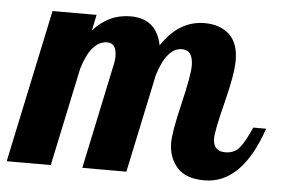

<svg xmlns="http://www.w3.org/2000/svg" viewBox="-63 -562 917 625"><g transform="rotate(5 395.0 -249.5)"><path d="M552 -362Q552 -413 516 -413Q466 -413 438 -321L370 0H226L299 -345Q302 -357 302 -370Q302 -414 272 -414Q219 -414 191 -321L123 0H-21L85 -500H229L218 -448Q268 -505 340 -505Q425 -505 442 -419Q498 -504 582 -504Q633 -504 663 -476Q693 -448 693 -391Q693 -347 669 -252.5Q645 -158 645 -133Q645 -91 685 -91Q715 -91 732 -112Q749 -133 769 -179H811Q748 6 625 6Q564 6 535.5 -26.5Q507 -59 507 -107Q507 -142 529.5 -236Q552 -330 552 -362Z"/></g></svg>

Font: Lobster Two
Style: Bold Italic
Weight: 700
Designer: Pablo Impallari
Foundry: Pablo Impallari. www.impallari.com
Version: Version 2.000